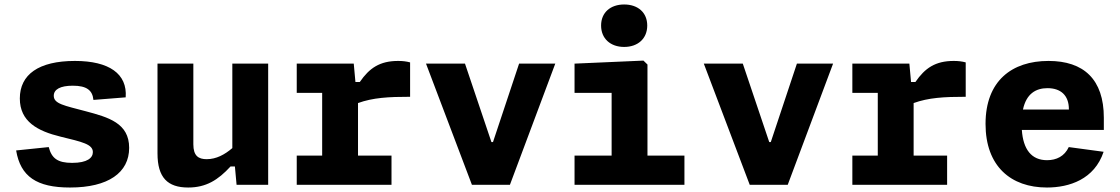

<svg xmlns="http://www.w3.org/2000/svg" viewBox="-20 -825 5000 857"><path d="M314.5 -553C152 -553 68.5 -492 68.5 -385.5C68.5 -282.5 147.5 -240 250.5 -215C346.5 -191.5 394.5 -181.5 394.5 -146C394.5 -120.5 370 -98 302 -98C237 -98 210.5 -118.5 197.5 -168.5L52 -153.5C71.5 -37 143.5 12 292.5 12C463.5 12 556.5 -54.5 556.5 -165C556.5 -276 463.5 -301.5 362.5 -328.5C266.5 -354 220 -361.5 220 -397.5C220 -426 249 -442.5 305 -442.5C367.5 -442.5 393 -421.5 397 -379L541 -390.5C549 -495.5 467 -553 314.5 -553Z M683 -541V-140C683 -32.5 728 12 820 12C899.5 12 953 -21 1009 -82H1028.5L1036 0H1177V-541H1017V-164C982.5 -134.5 945 -114.5 902.5 -114.5C866 -114.5 843 -129 843 -181V-541Z M1559 -541H1304.5V-410.5H1418V-130.5H1304.5V0H1727.5V-130.5H1578V-365C1644.5 -389 1713.5 -393 1810.5 -393V-546.5C1794 -551 1777.5 -553 1757 -553C1675 -553 1628.5 -521 1586 -459H1566.5Z M1881.5 -541 2086.5 0H2256L2458.5 -541H2297L2180.5 -191H2173.5L2055.5 -541Z M2544.5 0H3035V-130.5H2870V-537L2852 -554.5L2544.5 -541V-410.5H2710V-130.5H2544.5ZM2766 -615.5C2827.5 -615.5 2869 -653 2869 -711C2869 -769 2827.5 -805 2766 -805C2704.5 -805 2663 -769 2663 -711C2663 -653 2704.5 -615.5 2766 -615.5Z M3121.5 -541 3326.5 0H3496L3698.5 -541H3537L3420.5 -191H3413.5L3295.5 -541Z M4039 -541H3784.5V-410.5H3898V-130.5H3784.5V0H4207.5V-130.5H4058V-365C4124.5 -389 4193.5 -393 4290.5 -393V-546.5C4274 -551 4257.5 -553 4237 -553C4155 -553 4108.5 -521 4066 -459H4046.5Z M4379 -272C4379 -82.5 4492.5 12 4653 12C4753 12 4865 -24.5 4906 -147.5L4750.5 -168.5C4731.5 -127.5 4695.5 -110 4653.5 -110C4584 -110 4547 -158 4541 -245H4907V-299.5C4907 -471 4817 -553 4660 -553C4496.5 -553 4379 -464 4379 -272ZM4546 -336C4561 -406.5 4603.5 -431.5 4655.5 -431.5C4714 -431.5 4751 -400 4751 -337.5V-336Z"/></svg>

Font: Monaspace Neon ExtraBold
Style: Regular
Weight: 800
Designer: Riley Cran & the Lettermatic Team
Foundry: Lettermatic
Version: Version 1.200 (Monaspace Neon)